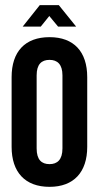

<svg xmlns="http://www.w3.org/2000/svg" viewBox="-20 -713 382 744"><path d="M134 -693 68 -610H138L171 -651L205 -610H275L208 -693ZM172 -569C77 -569 25 -513 25 -414V-144C25 -46 77 11 172 11C266 11 318 -46 318 -144V-414C318 -513 266 -569 172 -569ZM222 -138C222 -94 202 -77 172 -77C141 -77 122 -94 122 -138V-421C122 -464 141 -481 172 -481C202 -481 222 -464 222 -421Z"/></svg>

Font: Modon Arabic
Style: Bold
Weight: 700
Designer: Ahmedzaza
Foundry: Ahmedzaza
Version: Version 2.010